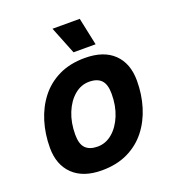

<svg xmlns="http://www.w3.org/2000/svg" viewBox="-136 -847 873 964"><g transform="rotate(-20 300.0 -364.5)"><path d="M244.8 12Q145.4 12 91.2 -40.3Q37 -92.6 37 -183.6Q37 -257 57.1 -322.7Q77.2 -388.4 116.7 -439.2Q156.2 -490 215.9 -519Q275.6 -548 355.2 -548Q455.6 -548 509.3 -495.9Q563 -443.8 563 -351.8Q563 -278.4 542.9 -212.7Q522.8 -147 483.3 -96.5Q443.8 -46 384.1 -17Q324.4 12 244.8 12ZM265.2 -107.6Q308.8 -107.6 344.1 -137.5Q379.4 -167.4 400.2 -218.3Q421 -269.2 421 -333Q421 -383.4 399.5 -405.9Q378 -428.4 334.8 -428.4Q291.2 -428.4 255.9 -398.5Q220.6 -368.6 199.8 -317.4Q179 -266.2 179 -202.4Q179 -151.6 200.8 -129.6Q222.6 -107.6 265.2 -107.6ZM312.4 -594 253.6 -741.2H399.2L430.4 -594Z"/></g></svg>

Font: Geist Mono
Style: Italic
Weight: 400
Italic angle: -12°
Monospace: yes
Designer: Basement.studio, Andrés Briganti, Mateo Zaragoza
Foundry: Basement.studio, Vercel, Andrés Briganti, Guido Ferreyra, Mateo Zaragoza
Version: Version 1.500